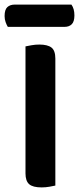

<svg xmlns="http://www.w3.org/2000/svg" viewBox="-34 -809 344 836"><path d="M77 -54V-607Q86 -609 103 -612Q120 -615 137 -615Q173 -615 190 -602Q207 -589 207 -554V-1Q198 1 181.5 4Q165 7 147 7Q109 7 93 -7Q77 -21 77 -54ZM0 -692Q-5 -700 -9.5 -712.5Q-14 -725 -14 -739Q-14 -767 -2 -778Q10 -789 30 -789H277Q290 -771 290 -742Q290 -715 278.5 -703.5Q267 -692 247 -692Z"/></svg>

Font: Baloo 2 Latin SemiBold
Style: Regular
Weight: 400
Designer: Sarang Kulkarni and Ek Type
Foundry: Ek Type
Version: Version 1.001